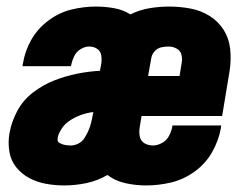

<svg xmlns="http://www.w3.org/2000/svg" viewBox="-20 -558 760 586"><path d="M176 8Q209 8 243 1Q277 -6 308 -24Q331 -6 362.5 1Q394 8 426 8Q464 8 502 -1Q540 -10 573.5 -34Q607 -58 627 -93Q647 -128 654 -166Q654 -170 655 -175H506V-172Q503 -157 496 -143.5Q489 -130 475 -122Q461 -114 447 -114Q433 -114 421.5 -120.5Q410 -127 407 -140Q404 -153 406 -167L412 -204H658L681 -343Q686 -376 682.5 -408.5Q679 -441 662.5 -467Q646 -493 619.5 -509.5Q593 -526 561 -532Q529 -538 496 -538Q467 -538 436.5 -533Q406 -528 378 -514Q356 -528 328.5 -533Q301 -538 273 -538Q236 -538 198.5 -529Q161 -520 128 -495.5Q95 -471 75.5 -436.5Q56 -402 50 -364Q49 -360 49 -356H197V-359Q200 -373 206.5 -386.5Q213 -400 226 -408Q239 -416 252 -416Q266 -416 276.5 -409Q287 -402 289 -389Q291 -376 289 -363L285 -342Q250 -340 215 -333Q180 -326 145.5 -312.5Q111 -299 80.5 -275.5Q50 -252 32.5 -219Q15 -186 9 -152Q4 -124 8.5 -96Q13 -68 29.5 -47.5Q46 -27 69.5 -14.5Q93 -2 120.5 3Q148 8 176 8ZM528 -326H432L442 -382Q444 -393 452.5 -402Q461 -411 472 -413.5Q483 -416 494 -416Q508 -416 519.5 -409.5Q531 -403 534 -390Q537 -377 534 -363ZM196 -114Q187 -114 178.5 -115.5Q170 -117 162 -121.5Q154 -126 156 -135Q157 -145 162 -154.5Q167 -164 173 -172Q179 -180 188 -186.5Q197 -193 206.5 -198Q216 -203 225.5 -206.5Q235 -210 245 -212.5Q255 -215 265 -216L263 -207Q261 -195 258 -183Q255 -171 250 -159.5Q245 -148 238 -137Q231 -126 219.5 -120Q208 -114 196 -114Z"/></svg>

Font: Iosevka Sparkle Heavy
Style: Italic
Weight: 900
Italic angle: -9°
Designer: Belleve Invis
Foundry: Belleve Invis
Version: Version 4.5.0; ttfautohint (v1.8.3)